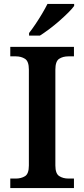

<svg xmlns="http://www.w3.org/2000/svg" viewBox="-20 -951 426 971"><path d="M32 0V-48H60Q87 -48 106.5 -60Q126 -72 126 -114V-599Q126 -641 106.5 -653.5Q87 -666 60 -666H32V-714H354V-666H326Q298 -666 279 -653.5Q260 -641 260 -599V-114Q260 -73 279.5 -60.5Q299 -48 326 -48H354V0ZM127 -784Q142 -803 159.5 -829Q177 -855 193 -882Q209 -909 220 -931H355V-921Q346 -908 326 -888Q306 -868 281 -846Q256 -824 230 -804.5Q204 -785 182 -771H127Z"/></svg>

Font: Noto Serif Hentaigana SemiBold
Style: Regular
Weight: 600
Designer: Kazuhiro Yamada
Foundry: nipponia
Version: Version 1.000; ttfautohint (v1.8.4.7-5d5b)